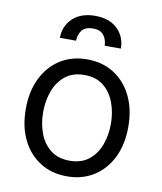

<svg xmlns="http://www.w3.org/2000/svg" viewBox="-86 -832 769 912"><g transform="rotate(10 298.5 -376.0)"><path d="M298.3 11.4Q224.4 11.4 168.9 -23.8Q113.3 -58.9 82.2 -122.2Q51.1 -185.4 51.1 -269.9Q51.1 -355.1 82.2 -418.7Q113.3 -482.2 168.9 -517.4Q224.4 -552.6 298.3 -552.6Q372.2 -552.6 427.7 -517.4Q483.3 -482.2 514.4 -418.7Q545.5 -355.1 545.5 -269.9Q545.5 -185.4 514.4 -122.2Q483.3 -58.9 427.7 -23.8Q372.2 11.4 298.3 11.4ZM298.3 -63.9Q354.4 -63.9 390.6 -92.7Q426.8 -121.4 444.2 -168.3Q461.6 -215.2 461.6 -269.9Q461.6 -324.6 444.2 -371.8Q426.8 -419 390.6 -448.2Q354.4 -477.3 298.3 -477.3Q242.2 -477.3 206 -448.2Q169.7 -419 152.3 -371.8Q134.9 -324.6 134.9 -269.9Q134.9 -215.2 152.3 -168.3Q169.7 -121.4 206 -92.7Q242.2 -63.9 298.3 -63.9ZM152 -630.7Q152 -688.2 191.8 -725.5Q231.5 -762.8 299.7 -762.8Q367.9 -762.8 407 -725.5Q446 -688.2 446 -630.7H367.9Q367.9 -659.4 351.9 -680.6Q335.9 -701.7 299.7 -701.7Q261.4 -701.7 245.7 -680Q230.1 -658.4 230.1 -630.7Z"/></g></svg>

Font: Inter UI
Style: Regular
Weight: 400
Designer: Rasmus Andersson
Foundry: rsms
Version: 3.2;8d6f07862